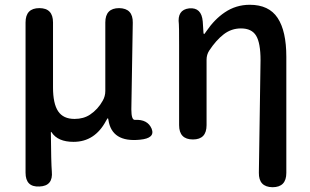

<svg xmlns="http://www.w3.org/2000/svg" viewBox="-20 -584 1299 804"><path d="M145 197Q87 200 87 139V-490Q87 -550 145 -550Q202 -550 202 -490V-218Q202 -150 223.5 -118Q245 -86 292 -86Q330 -86 357 -104Q390 -126 410 -162Q421 -181 421 -203V-490Q421 -550 479 -550Q537 -549 536 -489L530 -126Q530 -81 545 -82Q598 -85 615 -45Q631 -5 566 1Q448 13 434 -82Q433 -89 431.5 -89Q430 -89 424 -78Q377 10 288 10Q222 10 196 -30Q193 -34 193 -29Q194 97 197 134Q203 195 145 197Z M1121 200Q1063 199 1064 139L1071 -332Q1071 -404 1052.5 -434.5Q1034 -465 989 -465Q949 -465 917 -440.5Q885 -416 856 -372Q845 -355 845 -334V-60Q845 0 788 0Q730 0 730 -60V-394Q730 -478 729 -483Q721 -543 772 -549Q824 -554 829 -494L832 -447Q833 -441 834.5 -441Q836 -441 844 -453Q878 -503 921 -532Q968 -564 1026 -564Q1106 -564 1142.5 -509Q1179 -454 1179 -346V140Q1179 200 1121 200Z"/></svg>

Font: Resource Han Rounded JP Medium
Style: Regular
Weight: 500
Designer: Cyano Hao (round all glyphs); Ryoko NISHIZUKA 西塚涼子 (kana, bopomofo & ideographs); Paul D. Hunt (Latin, Greek & Cyrillic)
Foundry: Cyano Hao
Version: 0.990